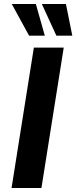

<svg xmlns="http://www.w3.org/2000/svg" viewBox="-20 -944 383 964"><path d="M38 0 150 -705H300L188 0ZM263 -765 190 -924H311L343 -765ZM126 -765 39 -924H160L205 -765Z"/></svg>

Font: Nunito Sans 7pt Condensed ExtraBold
Style: Italic
Weight: 800
Width: 3
Italic angle: -9°
Designer: Vernon Adams
Foundry: Vernon Adams
Version: Version 3.101;gftools[0.9.27]